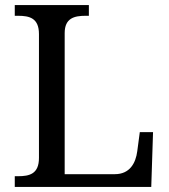

<svg xmlns="http://www.w3.org/2000/svg" viewBox="-20 -734 663 754"><path d="M574 0 581 -215H529L519 -140C513 -94 490 -50 431 -50H234V-604C234 -663 272 -672 316 -672H329V-714H38V-672H51C96 -672 133 -663 133 -600V-114C133 -51 96 -42 51 -42H38V0Z"/></svg>

Font: Liu Chibing Harmony Marks (Sposobin) Font
Style: Regular
Weight: 400
Designer: Liu Chibing
Foundry: Liu Chibing
Version: Version 1.003